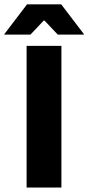

<svg xmlns="http://www.w3.org/2000/svg" viewBox="-62 -846 399 866"><path d="M215 0H58V-639H215ZM60 -826.5H214L316.5 -692V-690H198.5L139 -753H135L75.5 -690H-42.5V-692Z"/></svg>

Font: Anek Gujarati Medium
Style: Bold
Weight: 700
Version: Version 1.003